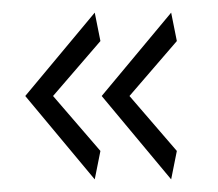

<svg xmlns="http://www.w3.org/2000/svg" viewBox="-20 -332 345 304"><path d="M251 -48 141 -180 251 -312 260 -267 185 -180 260 -93ZM130 -48 20 -180 130 -312 139 -267 64 -180 139 -93Z"/></svg>

Font: Glametrix
Style: Light
Weight: 300
Designer: gluk
Foundry: gluk
Version: Version 0.40